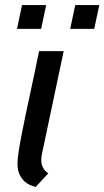

<svg xmlns="http://www.w3.org/2000/svg" viewBox="-20 -731 414 761"><path d="M146 -119.6Q145 -113.8 144.3 -108.2Q143.6 -102.5 143.6 -97.2Q143.6 -80.6 150.1 -67.1Q156.7 -53.7 171.4 -43.9L121.1 10.3Q115.7 7.8 103.8 3.9Q91.8 0 79.8 -9.8Q67.9 -19.5 58.6 -37.1Q49.3 -54.7 49.3 -84Q49.3 -100.1 53.7 -128.9Q58.1 -157.7 65.2 -194.8Q72.3 -231.9 81.3 -274.9Q90.3 -317.9 99.9 -361.8Q109.4 -405.8 118.4 -448.5Q127.4 -491.2 134.8 -528.3H232.4ZM353.5 -616.7H258.3L278.3 -710.9H373.5ZM143.1 -616.7H47.4L67.4 -710.9H163.1Z"/></svg>

Font: Ufes Sans
Style: Italic
Weight: 400
Designer: Ricardo Esteves & Filipe Motta
Foundry: ProDesignUfes - Ricardo Esteves, Filipe Motta
Version: Version 2.0